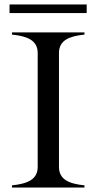

<svg xmlns="http://www.w3.org/2000/svg" viewBox="-20 -846 435 866"><path d="M34 -10V0H361V-10C292 -17 246 -36 246 -93V-607C246 -664 292 -683 361 -690V-700H34V-690C103 -683 150 -664 150 -607V-93C150 -36 103 -17 34 -10ZM23 -826V-787H371V-826Z"/></svg>

Font: Sprat
Style: Regular
Weight: 400
Designer: Ethan Nakache
Foundry: Collletttivo
Version: Version 2.000;Glyphs 3.2 (3217)